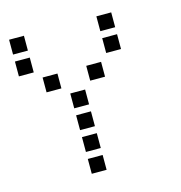

<svg xmlns="http://www.w3.org/2000/svg" viewBox="-101 -775 801 850"><g transform="rotate(-15 300.0 -350.0)"><path d="M17 -684Q16 -684 16 -684Q16 -684 16 -683V-617Q16 -616 16 -616Q16 -616 17 -616H83Q84 -616 84 -616Q84 -616 84 -617V-683Q84 -684 84 -684Q84 -684 83 -684ZM417 -684Q416 -684 416 -684Q416 -684 416 -683V-617Q416 -616 416 -616Q416 -616 417 -616H483Q484 -616 484 -616Q484 -616 484 -617V-683Q484 -684 484 -684Q484 -684 483 -684ZM17 -584Q16 -584 16 -584Q16 -584 16 -583V-517Q16 -516 16 -516Q16 -516 17 -516H83Q84 -516 84 -516Q84 -516 84 -517V-583Q84 -584 84 -584Q84 -584 83 -584ZM417 -584Q416 -584 416 -584Q416 -584 416 -583V-517Q416 -516 416 -516Q416 -516 417 -516H483Q484 -516 484 -516Q484 -516 484 -517V-583Q484 -584 484 -584Q484 -584 483 -584ZM117 -484Q116 -484 116 -484Q116 -484 116 -483V-417Q116 -416 116 -416Q116 -416 117 -416H183Q184 -416 184 -416Q184 -416 184 -417V-483Q184 -484 184 -484Q184 -484 183 -484ZM317 -484Q316 -484 316 -484Q316 -484 316 -483V-417Q316 -416 316 -416Q316 -416 317 -416H383Q384 -416 384 -416Q384 -416 384 -417V-483Q384 -484 384 -484Q384 -484 383 -484ZM217 -384Q216 -384 216 -384Q216 -384 216 -383V-317Q216 -316 216 -316Q216 -316 217 -316H283Q284 -316 284 -316Q284 -316 284 -317V-383Q284 -384 284 -384Q284 -384 283 -384ZM217 -284Q216 -284 216 -284Q216 -284 216 -283V-217Q216 -216 216 -216Q216 -216 217 -216H283Q284 -216 284 -216Q284 -216 284 -217V-283Q284 -284 284 -284Q284 -284 283 -284ZM217 -184Q216 -184 216 -184Q216 -184 216 -183V-117Q216 -116 216 -116Q216 -116 217 -116H283Q284 -116 284 -116Q284 -116 284 -117V-183Q284 -184 284 -184Q284 -184 283 -184ZM217 -84Q216 -84 216 -84Q216 -84 216 -83V-17Q216 -16 216 -16Q216 -16 217 -16H283Q284 -16 284 -16Q284 -16 284 -17V-83Q284 -84 284 -84Q284 -84 283 -84Z"/></g></svg>

Font: Doto Black SemiBold
Style: Regular
Weight: 600
Monospace: yes
Version: Version 1.000